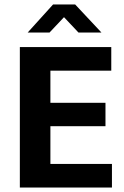

<svg xmlns="http://www.w3.org/2000/svg" viewBox="-20 -841 557 861"><path d="M69 -630H479V-524H206V-380H453V-275H206V-106H482V0H69ZM218 -821H317L435 -695H332L267 -764L202 -695H104Z"/></svg>

Font: Mukta Malar
Style: Bold
Weight: 700
Designer: Aadarsh Rajan, Girish Dalvi, Yashodeep Gholap
Foundry: Ek Type
Version: Version 2.538;PS 1.000;hotconv 16.6.51;makeotf.lib2.5.65220;